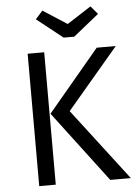

<svg xmlns="http://www.w3.org/2000/svg" viewBox="-60 -949 699 994"><g transform="rotate(-5 289.5 -452.0)"><path d="M448.2 -903.8 483.9 -861.8 351.1 -754.9H295.9L161.1 -861.8L198.2 -903.8L323.2 -823.2ZM189 -688V0H103V-688ZM561 -688 293.9 -373 579.1 0H472.2L193.8 -368.2L461.9 -688Z"/></g></svg>

Font: Fira Sans Book
Style: Regular
Weight: 350
Designer: Carrois Corporate & Edenspiekermann AG
Foundry: Carrois Corporate GbR & Edenspiekermann AG
Version: Version 4.203;PS 004.203;hotconv 1.0.88;makeotf.lib2.5.64775